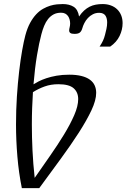

<svg xmlns="http://www.w3.org/2000/svg" viewBox="-20 -747 636 965"><path d="M507.8 -571.8Q511.2 -584.5 514.9 -601.3Q518.6 -618.2 518.6 -634.3Q518.6 -643.6 516.6 -652.3Q514.6 -661.1 510.3 -668Q505.9 -674.8 498 -678.7Q490.2 -682.6 478.5 -682.6Q460.9 -682.6 446.8 -675.3Q432.6 -668 421.9 -656.5Q411.1 -645 404.1 -631.1Q397 -617.2 393.6 -604.5Q389.6 -590.3 381.3 -583.5Q373 -576.7 354.5 -576.7Q339.8 -576.7 333.7 -581.1Q327.6 -585.4 327.6 -593.8Q327.6 -600.6 330.1 -610.1Q332.5 -619.6 332.5 -628.9Q332.5 -639.2 329.8 -648.9Q327.1 -658.7 321.8 -666.3Q316.4 -673.8 307.9 -678.5Q299.3 -683.1 287.1 -683.1Q265.1 -683.1 249.3 -674.6Q233.4 -666 221.7 -651.4Q210 -636.7 201.9 -616.9Q193.8 -597.2 188 -574.7Q176.8 -533.2 166 -469.5Q155.3 -405.8 148.4 -323.2Q158.2 -329.6 174.3 -337.9Q190.4 -346.2 212.9 -353.8Q235.4 -361.3 264.2 -366.5Q293 -371.6 328.1 -371.6Q363.3 -371.6 388.9 -365.2Q414.6 -358.9 431.2 -346.9Q447.8 -335 455.6 -318.1Q463.4 -301.3 463.4 -280.3Q463.4 -243.2 439.5 -192.4Q415.5 -141.6 376 -80.1Q336.4 -18.6 284.7 52Q232.9 122.6 177.2 198.7H89.8Q74.2 121.6 67.4 40Q60.5 -41.5 60.5 -122.1Q60.5 -193.8 64.9 -261.7Q69.3 -329.6 76.2 -388.2Q83 -446.8 91.3 -493.4Q99.6 -540 107.4 -569.3Q117.2 -606 131.3 -631.8Q145.5 -657.7 162.1 -675.3Q178.7 -692.9 196.8 -702.9Q214.8 -712.9 232.4 -718.3Q250 -723.6 266.1 -725.1Q282.2 -726.6 295.4 -726.6Q328.1 -726.6 349.9 -713.1Q371.6 -699.7 377.4 -664.1Q389.6 -682.1 402.8 -694.1Q416 -706.1 430.7 -713.4Q445.3 -720.7 461.4 -723.6Q477.5 -726.6 496.1 -726.6Q518.6 -726.6 537.1 -719.7Q555.7 -712.9 568.8 -700.2Q582 -687.5 589.1 -669.9Q596.2 -652.3 596.2 -630.4Q596.2 -598.1 581.1 -566.4Q565.9 -534.7 533.7 -512.7H480.5Q491.7 -529.8 497.8 -543Q503.9 -556.2 507.8 -571.8ZM273.4 -323.7Q235.8 -323.7 204.6 -312.5Q173.3 -301.3 145.5 -283.7Q143.1 -245.6 141.6 -204.8Q140.1 -164.1 140.1 -120.6Q140.1 -57.6 143.3 9Q146.5 75.7 154.3 147Q191.9 92.8 230.7 37.4Q269.5 -18.1 301.3 -70.1Q333 -122.1 353 -168Q373 -213.9 373 -249Q373 -283.2 350.1 -303.5Q327.1 -323.7 273.4 -323.7Z"/></svg>

Font: Arian AMU Serif
Style: Italic
Weight: 400
Italic angle: -15°
Designer: Ruben Hakobyan (Tarumian)
Foundry: Ruben Hakobyan (Tarumian)
Version: Version 1.002